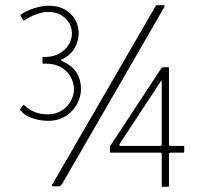

<svg xmlns="http://www.w3.org/2000/svg" viewBox="-20 -720 819 742"><path d="M609 2Q605 2 605 -2V-123Q605 -130 598 -130H408Q405 -130 405 -134V-150Q405 -154 406 -156Q407 -158 408 -159L602 -454Q604 -457 606 -458.5Q608 -460 609 -460H631Q633 -460 633 -456V-163Q633 -156 640 -156H689Q692 -156 692 -154V-134Q692 -130 689 -130H640Q633 -130 633 -123V-2Q633 2 631 2ZM447 -156H598Q605 -156 605 -163V-404Q605 -407 603.5 -407.5Q602 -408 601 -405L443 -165Q441 -161 441.5 -158.5Q442 -156 447 -156ZM165 -253Q146 -253 125.5 -257.5Q105 -262 87.5 -271Q70 -280 59 -293Q58 -294 57.5 -295.5Q57 -297 59 -299L69 -313Q72 -317 74 -313Q93 -295 116 -286.5Q139 -278 163 -278Q196 -278 219 -293Q242 -308 254 -330.5Q266 -353 266 -375Q266 -399 253.5 -422Q241 -445 217 -459.5Q193 -474 157 -474Q155 -474 152 -474Q149 -474 148 -474Q146 -474 145 -475Q144 -476 144 -478V-496Q144 -500 148 -500Q150 -500 153 -500Q156 -500 161 -500Q192 -502 213.5 -515.5Q235 -529 246.5 -549Q258 -569 258 -591Q258 -612 247.5 -630.5Q237 -649 216.5 -661.5Q196 -674 166 -674Q145 -674 119.5 -664.5Q94 -655 77 -643Q72 -638 69 -644L60 -658Q59 -660 59.5 -661.5Q60 -663 61 -664Q75 -674 93.5 -681.5Q112 -689 131.5 -693.5Q151 -698 167 -698Q205 -698 231 -683Q257 -668 270.5 -644Q284 -620 284 -592Q284 -563 269.5 -536Q255 -509 223 -492Q215 -489 215 -488Q215 -487 224 -482Q259 -466 276 -439Q293 -412 293 -376Q293 -346 277.5 -317.5Q262 -289 233.5 -271Q205 -253 165 -253ZM186 0Q180 0 180.5 -2.5Q181 -5 182 -7L580 -694Q583 -699 584.5 -699.5Q586 -700 589 -700H611Q616 -700 616.5 -698Q617 -696 614 -691L220 -9Q217 -5 214 -2.5Q211 0 208 0Z"/></svg>

Font: Glory ExtraLight
Style: Regular
Weight: 250
Version: Version 1.011